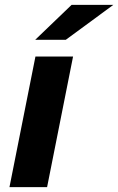

<svg xmlns="http://www.w3.org/2000/svg" viewBox="-20 -771 487 791"><path d="M125 -607H251L447 -751H275ZM19 0H174L281 -538H126Z"/></svg>

Font: AWKNG-Font
Style: Bold Italic
Weight: 700
Italic angle: -11.3°
Designer: Awakening Church
Foundry: Awakening Church
Version: Version 1.700;PS 001.700;hotconv 1.0.88;makeotf.lib2.5.64775